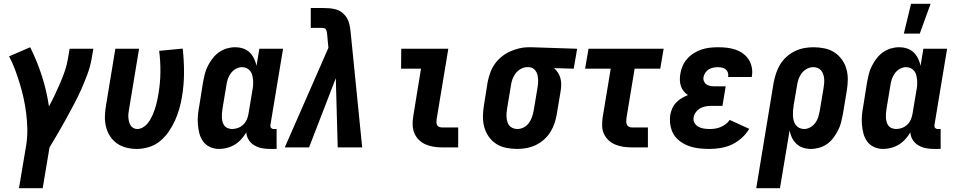

<svg xmlns="http://www.w3.org/2000/svg" viewBox="-20 -777 5040 1012"><path d="M80 215 119 -17Q125 -59 124 -99.5Q123 -140 118 -180Q113 -220 104.5 -259Q96 -298 84.5 -335.5Q73 -373 59.5 -409.5Q46 -446 28 -480L139 -528Q175 -456 200.5 -377.5Q226 -299 238 -216Q255 -247 269.5 -278Q284 -309 297.5 -340Q311 -371 322 -403.5Q333 -436 338 -468L347 -520H472L463 -468Q456 -427 441 -386.5Q426 -346 408.5 -306.5Q391 -267 370.5 -228.5Q350 -190 329 -151.5Q308 -113 286 -75.5Q264 -38 241 0L205 215Z M701 8Q672 8 645 1Q618 -6 596 -21.5Q574 -37 559.5 -60Q545 -83 538.5 -110Q532 -137 533 -165.5Q534 -194 539 -223L588 -520H713L661 -206Q659 -195 657.5 -183.5Q656 -172 656.5 -160.5Q657 -149 659.5 -138Q662 -127 667.5 -117.5Q673 -108 682.5 -102.5Q692 -97 703 -97Q717 -97 730.5 -104Q744 -111 754 -122Q764 -133 771.5 -146Q779 -159 785 -172.5Q791 -186 795.5 -199.5Q800 -213 803.5 -226.5Q807 -240 810 -254Q813 -268 815 -282Q825 -339 825.5 -396.5Q826 -454 819 -509L943 -521Q950 -459 950 -395Q950 -331 939 -266Q934 -235 925 -203.5Q916 -172 902.5 -142Q889 -112 869.5 -83.5Q850 -55 824 -33.5Q798 -12 765.5 -2Q733 8 701 8Z M1135 8Q1109 8 1087 -2Q1065 -12 1051 -31Q1037 -50 1031 -73.5Q1025 -97 1023 -122Q1021 -147 1023.5 -172.5Q1026 -198 1031 -223L1050 -343Q1054 -365 1059.5 -387Q1065 -409 1075.5 -429.5Q1086 -450 1100.5 -469Q1115 -488 1134 -501.5Q1153 -515 1175 -521.5Q1197 -528 1219 -528Q1241 -528 1261 -521.5Q1281 -515 1295.5 -501Q1310 -487 1319 -468.5Q1328 -450 1332 -430L1347 -520H1472L1405 -116Q1404 -108 1409 -102.5Q1414 -97 1421 -97H1438V8H1403Q1381 8 1360 4Q1339 0 1320.5 -11Q1302 -22 1291 -39.5Q1280 -57 1278 -79Q1267 -60 1251.5 -43Q1236 -26 1217 -14.5Q1198 -3 1176.5 2.5Q1155 8 1135 8ZM1204 -97Q1219 -97 1235 -103Q1251 -109 1263 -121Q1275 -133 1281.5 -148.5Q1288 -164 1290 -179L1310 -299Q1313 -313 1314 -326.5Q1315 -340 1314 -353Q1313 -366 1310 -379Q1307 -392 1299.5 -402Q1292 -412 1280.5 -417.5Q1269 -423 1255 -423Q1239 -423 1223 -414Q1207 -405 1196.5 -390.5Q1186 -376 1180.5 -359.5Q1175 -343 1173 -326L1153 -206Q1151 -194 1150 -182Q1149 -170 1149.5 -158Q1150 -146 1153 -135Q1156 -124 1162.5 -115Q1169 -106 1180.5 -101.5Q1192 -97 1204 -97Z M1481 0 1711 -525 1704 -599Q1703 -605 1702 -611Q1701 -617 1698 -622Q1695 -627 1689 -628.5Q1683 -630 1677 -630H1618V-735H1676Q1696 -735 1716 -733.5Q1736 -732 1753.5 -726.5Q1771 -721 1785.5 -709Q1800 -697 1809 -681.5Q1818 -666 1822 -647Q1826 -628 1828 -609L1889 0H1760L1750 -365L1609 0Z M2312 0Q2289 0 2266.5 -3.5Q2244 -7 2224 -15.5Q2204 -24 2188.5 -39Q2173 -54 2164.5 -74Q2156 -94 2155 -117Q2154 -140 2158 -163L2199 -415H2094L2095 -520H2343L2281 -146Q2280 -138 2280.5 -130Q2281 -122 2285 -116Q2289 -110 2296.5 -107.5Q2304 -105 2312 -105H2395V0Z M2706 8Q2676 8 2647 2Q2618 -4 2595 -19Q2572 -34 2556 -57Q2540 -80 2532.5 -107Q2525 -134 2525.5 -164Q2526 -194 2531 -223L2550 -343Q2555 -368 2563.5 -392.5Q2572 -417 2587 -438.5Q2602 -460 2622.5 -477Q2643 -494 2667 -505Q2691 -516 2716 -522Q2741 -528 2765 -528H2781L3022 -520L3004 -415L2900 -418Q2912 -408 2921 -394Q2930 -380 2934 -364.5Q2938 -349 2938 -331.5Q2938 -314 2935 -297L2915 -177Q2911 -152 2903 -128Q2895 -104 2881.5 -82Q2868 -60 2848 -42Q2828 -24 2804 -12.5Q2780 -1 2755 3.5Q2730 8 2706 8ZM2707 -97Q2724 -97 2740.5 -105.5Q2757 -114 2767.5 -128.5Q2778 -143 2784 -160Q2790 -177 2793 -194L2813 -314Q2816 -331 2816.5 -348.5Q2817 -366 2813 -382Q2809 -398 2797.5 -410Q2786 -422 2768 -423H2759Q2742 -423 2725.5 -414Q2709 -405 2698 -390.5Q2687 -376 2681 -359.5Q2675 -343 2673 -326L2653 -206Q2651 -194 2650 -182Q2649 -170 2650 -158Q2651 -146 2654.5 -134.5Q2658 -123 2665 -114.5Q2672 -106 2683.5 -101.5Q2695 -97 2707 -97Z M3312 0Q3290 0 3268 -3Q3246 -6 3225.5 -14Q3205 -22 3189.5 -36Q3174 -50 3164.5 -69Q3155 -88 3154 -110Q3153 -132 3156 -155L3199 -415H3064L3082 -520H3478L3460 -415H3325L3282 -155Q3281 -146 3281 -137Q3281 -128 3284 -120.5Q3287 -113 3295 -109Q3303 -105 3312 -105H3395V0Z M3719 8Q3691 8 3664 5Q3637 2 3612 -7Q3587 -16 3565.5 -31.5Q3544 -47 3531 -68.5Q3518 -90 3513.5 -117Q3509 -144 3513 -172Q3516 -189 3523.5 -206Q3531 -223 3544 -236.5Q3557 -250 3573 -259.5Q3589 -269 3606 -276Q3594 -284 3584 -296Q3574 -308 3569 -323Q3564 -338 3563.5 -354.5Q3563 -371 3566 -388Q3569 -409 3578 -429.5Q3587 -450 3602.5 -467.5Q3618 -485 3637.5 -497Q3657 -509 3678 -516Q3699 -523 3721 -525.5Q3743 -528 3764 -528Q3788 -528 3811 -525.5Q3834 -523 3856 -515.5Q3878 -508 3896 -495Q3914 -482 3926 -463.5Q3938 -445 3942.5 -422Q3947 -399 3943 -375L3942 -371H3818V-372Q3820 -384 3816.5 -394.5Q3813 -405 3805 -411.5Q3797 -418 3786 -420.5Q3775 -423 3764 -423Q3752 -423 3739.5 -420.5Q3727 -418 3716 -411.5Q3705 -405 3697.5 -393.5Q3690 -382 3688 -370Q3686 -359 3690.5 -348.5Q3695 -338 3704 -332Q3713 -326 3724 -324Q3735 -322 3747 -322H3805L3788 -219H3730Q3715 -219 3700 -216.5Q3685 -214 3671.5 -206.5Q3658 -199 3648 -186Q3638 -173 3636 -158Q3633 -143 3640.5 -129.5Q3648 -116 3661 -109Q3674 -102 3689 -99.5Q3704 -97 3720 -97Q3734 -97 3748.5 -99Q3763 -101 3777.5 -107Q3792 -113 3805 -122.5Q3818 -132 3826 -145L3929 -98Q3913 -71 3889 -49.5Q3865 -28 3837 -15Q3809 -2 3778.5 3Q3748 8 3719 8Z M3966 215 4058 -343Q4063 -368 4071 -392Q4079 -416 4092.5 -438Q4106 -460 4126 -478Q4146 -496 4170 -507.5Q4194 -519 4218.5 -523.5Q4243 -528 4267 -528Q4297 -528 4326 -522Q4355 -516 4378 -501Q4401 -486 4417.5 -463Q4434 -440 4441.5 -413Q4449 -386 4448.5 -356Q4448 -326 4443 -297L4423 -177Q4419 -155 4413.5 -133Q4408 -111 4397.5 -90.5Q4387 -70 4373 -51Q4359 -32 4340 -18.5Q4321 -5 4298.5 1.5Q4276 8 4254 8Q4232 8 4212.5 1.5Q4193 -5 4178 -19Q4163 -33 4154 -51.5Q4145 -70 4142 -90L4091 215ZM4219 -97Q4235 -97 4251 -106Q4267 -115 4277.5 -129.5Q4288 -144 4293 -160.5Q4298 -177 4301 -194L4321 -314Q4323 -326 4324 -338Q4325 -350 4324 -362Q4323 -374 4319 -385.5Q4315 -397 4308 -405.5Q4301 -414 4290 -418.5Q4279 -423 4267 -423Q4250 -423 4233.5 -414.5Q4217 -406 4206 -391.5Q4195 -377 4189 -360Q4183 -343 4181 -326L4163 -221Q4161 -207 4160 -193.5Q4159 -180 4159.5 -167Q4160 -154 4163.5 -141Q4167 -128 4174.5 -118Q4182 -108 4193.5 -102.5Q4205 -97 4219 -97Z M4744 -600 4782 -757H4885L4828 -600ZM4635 8Q4609 8 4587 -2Q4565 -12 4551 -31Q4537 -50 4531 -73.5Q4525 -97 4523 -122Q4521 -147 4523.5 -172.5Q4526 -198 4531 -223L4550 -343Q4554 -365 4559.5 -387Q4565 -409 4575.5 -429.5Q4586 -450 4600.5 -469Q4615 -488 4634 -501.5Q4653 -515 4675 -521.5Q4697 -528 4719 -528Q4741 -528 4761 -521.5Q4781 -515 4795.5 -501Q4810 -487 4819 -468.5Q4828 -450 4832 -430L4847 -520H4972L4905 -116Q4904 -108 4909 -102.5Q4914 -97 4921 -97H4938V8H4903Q4881 8 4860 4Q4839 0 4820.5 -11Q4802 -22 4791 -39.5Q4780 -57 4778 -79Q4767 -60 4751.5 -43Q4736 -26 4717 -14.5Q4698 -3 4676.5 2.5Q4655 8 4635 8ZM4704 -97Q4719 -97 4735 -103Q4751 -109 4763 -121Q4775 -133 4781.5 -148.5Q4788 -164 4790 -179L4810 -299Q4813 -313 4814 -326.5Q4815 -340 4814 -353Q4813 -366 4810 -379Q4807 -392 4799.5 -402Q4792 -412 4780.5 -417.5Q4769 -423 4755 -423Q4739 -423 4723 -414Q4707 -405 4696.5 -390.5Q4686 -376 4680.5 -359.5Q4675 -343 4673 -326L4653 -206Q4651 -194 4650 -182Q4649 -170 4649.5 -158Q4650 -146 4653 -135Q4656 -124 4662.5 -115Q4669 -106 4680.5 -101.5Q4692 -97 4704 -97Z"/></svg>

Font: Iosevka SS18 Extrabold
Style: Italic
Weight: 800
Italic angle: -9°
Monospace: yes
Designer: Belleve Invis
Foundry: Belleve Invis
Version: Version 25.1.1; ttfautohint (v1.8.4)